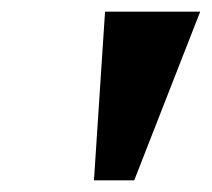

<svg xmlns="http://www.w3.org/2000/svg" viewBox="-20 -734 363 329"><path d="M141 -425 160 -714H323L210 -425Z"/></svg>

Font: Noto Serif Tamil ExtraCondensed Black
Style: Italic
Weight: 900
Width: 2
Italic angle: -12°
Designer: Indian Type Foundry, Tom Grace, and the Monotype Design Team
Foundry: Monotype Imaging Inc.
Version: Version 2.003; ttfautohint (v1.8.4.7-5d5b)